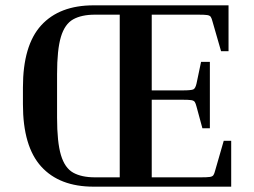

<svg xmlns="http://www.w3.org/2000/svg" viewBox="-20 -700 952 720"><path d="M819 -172H847V0H331Q203 0 134.5 -75.5Q66 -151 66 -309V-372Q66 -530 134.5 -605Q203 -680 331 -680H837V-508H809L777 -619Q774 -631 770.5 -636.5Q767 -642 757 -643.5Q747 -645 723 -645H549V-361H663Q698 -361 705.5 -365Q713 -369 717 -387L734 -468H767V-219H739L717 -300Q714 -312 710.5 -317.5Q707 -323 697 -324.5Q687 -326 663 -326H549V-35H733Q757 -35 767 -36.5Q777 -38 780.5 -43.5Q784 -49 787 -61ZM336 -35H429V-645H336Q286 -645 254.5 -627.5Q223 -610 208.5 -562Q194 -514 194 -422V-259Q194 -167 208.5 -118.5Q223 -70 254.5 -52.5Q286 -35 336 -35Z"/></svg>

Font: Inria Serif
Style: Bold
Weight: 700
Designer: Black Foundry Team
Foundry: Black Foundry
Version: Version 1.000; ttfautohint (v1.8.3)